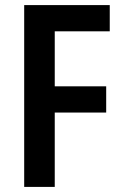

<svg xmlns="http://www.w3.org/2000/svg" viewBox="-20 -734 482 754"><path d="M195 0H75V-714H411V-611H195V-395H397V-292H195Z"/></svg>

Font: Noto Sans Condensed SemiBold
Style: Regular
Weight: 600
Width: 3
Designer: Monotype Design Team
Foundry: Monotype Imaging Inc.
Version: Version 2.013; ttfautohint (v1.8.4.7-5d5b)